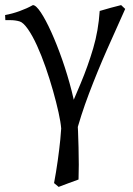

<svg xmlns="http://www.w3.org/2000/svg" viewBox="-25 -489 521 753"><path d="M187 229Q195 187 201.5 140.5Q208 94 211.5 58Q215 22 215 15Q213 -10 204.5 -48.5Q196 -87 183 -133Q170 -179 154 -225Q138 -271 120 -310.5Q102 -350 84 -375.5Q66 -401 52 -405Q35 -410 15.5 -410Q-4 -410 -4 -410L-5 -430Q23 -435 52 -445.5Q81 -456 104 -469Q116 -469 135 -440.5Q154 -412 176 -363.5Q198 -315 219 -255Q240 -195 256 -132.5Q272 -70 279 -13Q280 -3 281 25Q282 53 283 88Q284 123 284 157Q284 191 283 215Q265 222 243.5 229.5Q222 237 205 244Q201 240 187 229ZM230 -17Q262 -92 291 -161Q320 -230 340.5 -299.5Q361 -369 366 -446Q386 -452 409.5 -458.5Q433 -465 450 -469L466 -454Q432 -379 394.5 -294Q357 -209 324 -122Q291 -35 270 46Q270 46 262 34.5Q254 23 244.5 8.5Q235 -6 230 -17Z"/></svg>

Font: ChillKai
Style: Regular
Weight: 400
Designer: ChillType
Foundry: 寒蝉字型
Version: Version 2.000